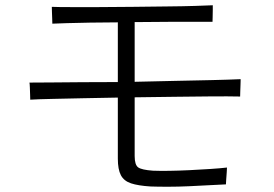

<svg xmlns="http://www.w3.org/2000/svg" viewBox="-20 -728 1040 730"><path d="M552 -19Q505 -22 478 -31Q451 -40 439.5 -62Q428 -84 428 -125V-357Q359 -356 295.5 -354.5Q232 -353 180 -352Q128 -351 95 -349Q95 -354 94.5 -368Q94 -382 93.5 -396Q93 -410 92 -414Q125 -414 177 -414.5Q229 -415 293.5 -415.5Q358 -416 428 -416V-643Q373 -643 322.5 -642Q272 -641 234.5 -640Q197 -639 179 -638Q179 -643 178.5 -656Q178 -669 177.5 -683Q177 -697 177 -702Q200 -701 247.5 -701Q295 -701 357 -701Q419 -701 486 -702Q553 -703 614 -703.5Q675 -704 721.5 -705.5Q768 -707 789 -708Q789 -704 789 -690.5Q789 -677 788.5 -663Q788 -649 788 -645Q770 -645 725 -645Q680 -645 619.5 -645Q559 -645 494 -644H492V-417Q570 -419 646 -420.5Q722 -422 786.5 -423.5Q851 -425 895 -427Q895 -423 894.5 -408.5Q894 -394 893.5 -379.5Q893 -365 893 -361Q849 -362 784.5 -361.5Q720 -361 644.5 -360Q569 -359 492 -358V-135Q492 -101 505.5 -91.5Q519 -82 562 -79Q586 -78 622.5 -78.5Q659 -79 700 -81Q741 -83 779 -85.5Q817 -88 843 -91Q843 -86 842 -72Q841 -58 840 -44.5Q839 -31 839 -27Q816 -26 779 -24Q742 -22 700 -20Q658 -18 618.5 -18Q579 -18 552 -19Z"/></svg>

Font: Zen Kaku Gothic Antique
Style: Regular
Weight: 400
Designer: Yoshimichi Ohira
Foundry: Positype
Version: Version 1.001